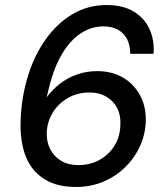

<svg xmlns="http://www.w3.org/2000/svg" viewBox="-20 -732 664 764"><path d="M284 12Q219 12 175.5 -9Q132 -30 106 -66.5Q80 -103 70 -150.5Q60 -198 62 -250Q65 -345 91 -429Q117 -513 162.5 -576.5Q208 -640 269 -676Q330 -712 404 -712Q470 -712 513 -685.5Q556 -659 575.5 -615Q595 -571 591 -518H498Q498 -570 469.5 -598.5Q441 -627 391 -627Q343 -627 300 -598.5Q257 -570 223.5 -511.5Q190 -453 170 -362Q169 -359 168 -354.5Q167 -350 166 -345Q188 -375 218 -398.5Q248 -422 286 -435.5Q324 -449 367 -449Q425 -449 469 -423.5Q513 -398 537.5 -352.5Q562 -307 560 -248Q558 -195 536 -148Q514 -101 476.5 -65Q439 -29 389.5 -8.5Q340 12 284 12ZM291 -75Q339 -75 376.5 -96Q414 -117 436 -153Q458 -189 459 -235Q461 -273 446.5 -301.5Q432 -330 403.5 -347Q375 -364 336 -364Q289 -364 251 -342.5Q213 -321 190.5 -285Q168 -249 166 -204Q165 -167 180 -138Q195 -109 223.5 -92Q252 -75 291 -75Z"/></svg>

Font: DM Sans 16pt Medium
Style: Italic
Weight: 500
Italic angle: -10°
Version: Version 4.004;gftools[0.9.30]